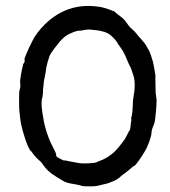

<svg xmlns="http://www.w3.org/2000/svg" viewBox="-20 -608 587 663"><path d="M136 -525Q214 -600 319 -585Q336 -583 356.5 -575.5Q377 -568 377.5 -566.5Q378 -565 382 -562Q386 -559 388.5 -557Q391 -555 395 -552Q409 -542 417 -529.5Q425 -517 435.5 -508Q446 -499 451.5 -491.5Q457 -484 469 -471Q481 -458 486.5 -447.5Q492 -437 493.5 -435.5Q495 -434 502 -414.5Q509 -395 512 -376Q515 -357 516 -352.5Q517 -348 516.5 -343.5Q516 -339 516.5 -333.5Q517 -328 517 -309.5Q517 -291 517.5 -286.5Q518 -282 519 -277Q520 -272 520.5 -266.5Q521 -261 520 -243Q519 -225 518.5 -223Q518 -221 517.5 -213.5Q517 -206 515.5 -195Q514 -184 512 -180Q510 -176 509.5 -173.5Q509 -171 507 -167Q503 -157 503 -148.5Q503 -140 495.5 -119Q488 -98 479 -83.5Q470 -69 467 -64.5Q464 -60 460.5 -55Q457 -50 451 -42.5Q445 -35 444 -35.5Q443 -36 439.5 -33Q436 -30 434 -28.5Q432 -27 424 -20Q416 -13 410 -9Q404 -5 396 2Q384 13 370.5 18Q357 23 353.5 24.5Q350 26 340 28Q313 35 307 35Q301 35 296.5 35.5Q292 36 278 35.5Q264 35 261 33.5Q258 32 252.5 31Q247 30 243 29Q239 28 232 27Q209 24 196 15.5Q183 7 174 2Q143 -16 126 -43Q123 -48 113.5 -56Q104 -64 99 -71Q94 -78 93.5 -78Q93 -78 91 -81.5Q89 -85 86 -87Q79 -94 68 -125Q52 -175 50 -197Q48 -219 47 -224.5Q46 -230 46 -247Q46 -264 46 -274.5Q46 -285 46.5 -291Q47 -297 47.5 -297Q48 -297 49.5 -303Q51 -309 50 -318.5Q49 -328 50 -333.5Q51 -339 52 -347.5Q53 -356 54 -359Q55 -362 57.5 -375Q60 -388 62 -389.5Q64 -391 65 -396Q66 -401 64.5 -402Q63 -403 71 -422Q79 -441 92.5 -468Q106 -495 136 -525ZM222 -492Q198 -482 176 -451Q173 -447 169.5 -443Q166 -439 163 -434Q160 -429 156 -424Q150 -415 144.5 -394Q139 -373 139 -368.5Q139 -364 136.5 -353Q134 -342 133.5 -337Q133 -332 132 -329Q131 -326 131 -320.5Q131 -315 130 -311Q129 -307 128.5 -293Q128 -279 127 -275.5Q126 -272 125.5 -269Q125 -266 124 -261Q123 -248 124 -238.5Q125 -229 126.5 -218.5Q128 -208 129.5 -200.5Q131 -193 131.5 -189Q132 -185 134 -177Q136 -169 139 -158.5Q142 -148 144 -143.5Q146 -139 148.5 -131Q151 -123 162 -101.5Q173 -80 173.5 -77Q174 -74 174 -73.5Q174 -73 174 -70Q175 -66 189 -59Q203 -52 203 -53.5Q203 -55 204 -54.5Q205 -54 206 -54Q207 -54 207.5 -53.5Q208 -53 212 -52.5Q216 -52 227.5 -49.5Q239 -47 243.5 -46.5Q248 -46 255.5 -44.5Q263 -43 286 -44Q309 -45 314 -48Q319 -51 326 -53Q368 -69 397 -109Q405 -120 408.5 -124Q412 -128 416 -136.5Q420 -145 421 -146.5Q422 -148 423.5 -151.5Q425 -155 427.5 -157.5Q430 -160 431 -173Q432 -186 433 -189Q434 -192 434 -195L433 -197Q432 -197 433 -200Q438 -214 439 -258L440 -267Q450 -319 440.5 -348Q431 -377 430 -377L424 -389L411 -419Q404 -434 394.5 -446.5Q385 -459 386 -459Q387 -459 382.5 -464.5Q378 -470 378 -470.5Q378 -471 369 -480Q353 -497 328 -501Q325 -502 322 -502.5Q319 -503 313.5 -503.5Q308 -504 295.5 -505.5Q283 -507 271.5 -504.5Q260 -502 255.5 -502Q251 -502 248.5 -501.5Q246 -501 242 -500Q238 -499 234.5 -497.5Q231 -496 222 -492Z"/></svg>

Font: Jackwrite
Style: Regular
Weight: 400
Version: Version 1.0d1e1